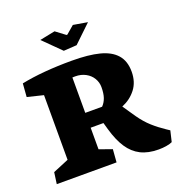

<svg xmlns="http://www.w3.org/2000/svg" viewBox="-142 -923 1010 1061"><g transform="rotate(-20 362.5 -392.5)"><path d="M305.2 -679.2 382.3 -684.1 484.9 -782.2 400.9 -796.4 354 -756.3H349.1L293.9 -797.9L203.6 -779.8ZM374 -75.7 299.3 -102.1V-229H374.5L385.7 -189.5Q405.8 -119.1 435.1 -75Q464.4 -30.8 507.6 -9Q550.8 12.7 612.3 12.7Q636.2 12.7 658.2 9Q680.2 5.4 692.9 -1L708 -64.9L689 -77.6Q649.9 -103.5 616.9 -133.1Q584 -162.6 554.2 -205.1L503.9 -278.8V-279.3Q554.2 -299.8 586.2 -341.1Q618.2 -382.3 618.2 -443.4Q618.2 -505.4 585.4 -542.7Q552.7 -580.1 489 -596.4Q425.3 -612.8 327.1 -612.8Q155.3 -612.8 30.8 -587.4L24.9 -509.3L118.7 -486.3V-106L25.9 -67.4L16.6 0H368.2ZM315.4 -524.9Q350.1 -524.9 376.7 -510.5Q403.3 -496.1 417.7 -471.9Q432.1 -447.8 432.1 -419.9Q432.1 -382.8 423.8 -358.4Q415.5 -334 398.4 -316.4H299.3V-524.4Q304.7 -524.9 315.4 -524.9Z"/></g></svg>

Font: Neuton ExtraBold
Style: Regular
Weight: 800
Designer: Brian M Zick
Foundry: Brian M Zick
Version: Version 1.560